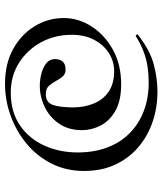

<svg xmlns="http://www.w3.org/2000/svg" viewBox="39 -582 649 767"><g transform="rotate(-90 363.5 -198.5)"><path d="M381 106Q317 106 260 86.5Q203 67 159 29.5Q115 -8 89.5 -62.5Q64 -117 64 -187Q64 -258 93 -316Q122 -374 171.5 -415.5Q221 -457 283.5 -480Q346 -503 412 -503Q493 -503 552 -470Q611 -437 643 -383.5Q675 -330 675 -268Q675 -210 641.5 -157.5Q608 -105 548.5 -72Q489 -39 411 -39Q344 -39 303.5 -62.5Q263 -86 245 -122Q227 -158 227 -195Q227 -249 253 -287Q279 -325 320 -344.5Q361 -364 404 -364Q429 -364 453.5 -357.5Q478 -351 494.5 -338Q511 -325 511 -303Q511 -284 501 -272.5Q491 -261 468 -261Q452 -261 442 -272Q432 -283 425 -297Q416 -313 405 -326.5Q394 -340 371 -340Q338 -340 328 -312Q318 -284 318 -230Q318 -187 333 -149.5Q348 -112 380 -89.5Q412 -67 464 -67Q501 -67 534 -87.5Q567 -108 587.5 -146Q608 -184 608 -236Q608 -304 578 -359Q548 -414 496 -447Q444 -480 377 -480Q300 -480 246.5 -443.5Q193 -407 165.5 -346Q138 -285 138 -213Q138 -148 157.5 -95.5Q177 -43 214 -6Q251 31 302.5 51Q354 71 418 71Q450 71 480 66.5Q510 62 540 51Q570 40 602 20Q605 18 608 22Q611 26 608 28Q547 76 490.5 91Q434 106 381 106Z"/></g></svg>

Font: Cormorant Light
Style: Bold
Weight: 700
Version: Version 4.000